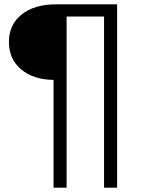

<svg xmlns="http://www.w3.org/2000/svg" viewBox="-20 -762 672 882"><path d="M226 100V-395Q134 -396 77.5 -443Q21 -490 21 -569Q21 -649 79.5 -695.5Q138 -742 236 -742H518V100H458V-686H286V100Z"/></svg>

Font: Montserrat Alternates
Style: Regular
Weight: 400
Designer: Julieta Ulanovsky
Foundry: Julieta Ulanovsky
Version: Version 7.200;PS 007.200;hotconv 1.0.88;makeotf.lib2.5.64775